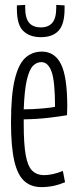

<svg xmlns="http://www.w3.org/2000/svg" viewBox="-20 -755 316 785"><path d="M150 10Q106 10 78.5 -15.5Q51 -41 38 -99Q25 -157 25 -254Q25 -368 40.5 -431Q56 -494 84 -519Q112 -544 151 -544Q204 -544 229.5 -492.5Q255 -441 255 -320Q255 -314 254.5 -301.5Q254 -289 254 -284Q226 -279 179.5 -273.5Q133 -268 77 -267V-248Q77 -167 85 -121.5Q93 -76 111.5 -57.5Q130 -39 161 -39Q194 -39 237 -56L246 -10Q199 10 150 10ZM77 -308Q114 -308 152.5 -311.5Q191 -315 205 -318Q205 -422 191 -461.5Q177 -501 149 -501Q130 -501 115 -486Q100 -471 90 -429.5Q80 -388 77 -308ZM147 -603Q102 -603 75.5 -628Q49 -653 49 -719Q49 -722 49 -725.5Q49 -729 49 -733L83 -735V-724Q83 -681 99 -662Q115 -643 147 -643Q178 -643 194 -662Q210 -681 210 -724V-735L244 -733Q244 -729 244 -725.5Q244 -722 244 -719Q244 -656 219.5 -629.5Q195 -603 147 -603Z"/></svg>

Font: Georama ExtraCondensed Light
Style: Regular
Weight: 300
Width: 2
Designer: Jean-Baptiste Levee
Foundry: Production Type
Version: Version 1.000